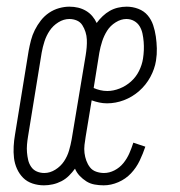

<svg xmlns="http://www.w3.org/2000/svg" viewBox="-20 -548 540 576"><path d="M112 8Q94 8 77.5 2.5Q61 -3 49.5 -14.5Q38 -26 31 -41.5Q24 -57 22 -74Q20 -91 21 -109Q22 -127 25 -144L66 -396Q69 -412 73 -427.5Q77 -443 84.5 -458Q92 -473 102.5 -486.5Q113 -500 127 -509.5Q141 -519 157 -523.5Q173 -528 188 -528Q202 -528 214.5 -525Q227 -522 238 -515.5Q249 -509 257 -499.5Q265 -490 270 -479Q278 -490 288 -499.5Q298 -509 309.5 -515.5Q321 -522 334 -525Q347 -528 360 -528Q378 -528 395 -521.5Q412 -515 423 -502Q434 -489 439.5 -472.5Q445 -456 447.5 -438.5Q450 -421 450.5 -403Q451 -385 448 -366Q444 -341 431 -317Q418 -293 397.5 -275Q377 -257 352 -247.5Q327 -238 301 -238Q289 -238 277.5 -240.5Q266 -243 255 -247L237 -138Q235 -126 233.5 -113.5Q232 -101 233.5 -89Q235 -77 239 -66Q243 -55 250 -46Q257 -37 268.5 -33Q280 -29 292 -29Q308 -29 323.5 -37Q339 -45 350 -58.5Q361 -72 368 -88Q375 -104 380 -120L416 -108Q409 -87 399 -66Q389 -45 373 -28Q357 -11 335 -1.5Q313 8 291 8Q277 8 263.5 5.5Q250 3 239 -4Q228 -11 219 -20.5Q210 -30 205 -42Q197 -31 187 -21Q177 -11 164.5 -4.5Q152 2 138.5 5Q125 8 112 8ZM302 -275Q320 -275 339 -282.5Q358 -290 373 -303.5Q388 -317 397 -335Q406 -353 409 -372Q411 -385 411.5 -397.5Q412 -410 411 -422.5Q410 -435 407.5 -447Q405 -459 399 -469Q393 -479 382.5 -485Q372 -491 359 -491Q343 -491 327 -481Q311 -471 301.5 -456Q292 -441 286.5 -424Q281 -407 278 -390L261 -284Q270 -280 280.5 -277.5Q291 -275 302 -275ZM113 -29Q130 -29 146 -39Q162 -49 172 -64Q182 -79 187 -96Q192 -113 195 -130L237 -382Q239 -394 240 -406Q241 -418 240.5 -429.5Q240 -441 236.5 -452Q233 -463 227 -472.5Q221 -482 210.5 -486.5Q200 -491 188 -491Q171 -491 155 -481Q139 -471 129 -456Q119 -441 113.5 -424Q108 -407 105 -390L64 -138Q62 -126 61 -114Q60 -102 61 -90.5Q62 -79 64.5 -68Q67 -57 73.5 -47.5Q80 -38 90.5 -33.5Q101 -29 113 -29Z"/></svg>

Font: Iosevka SS18 Extralight
Style: Italic
Weight: 200
Italic angle: -9°
Monospace: yes
Designer: Belleve Invis
Foundry: Belleve Invis
Version: Version 25.1.1; ttfautohint (v1.8.4)